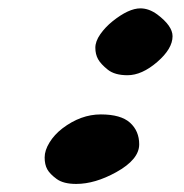

<svg xmlns="http://www.w3.org/2000/svg" viewBox="-20 -402 444 464"><path d="M252 -350.6Q291 -381.8 319.3 -381.8Q339.8 -381.8 359.9 -367.2Q397 -339.4 397 -314.5Q397 -284.2 359.9 -252.2Q322.8 -220.2 288.1 -220.2Q257.3 -220.2 240.5 -233.6Q223.6 -247.1 217 -259Q210.4 -271 210.4 -286.6Q210.4 -302.2 222.4 -319.3Q234.4 -336.4 252 -350.6ZM130.9 -91.8Q175.3 -125.5 223.6 -125.5Q272 -125.5 294.2 -105.5Q316.4 -85.4 316.4 -53.2Q316.4 -16.6 260.7 14.2Q209.5 42.5 164.1 42.5Q133.3 42.5 116.9 30.5Q100.6 18.6 94.2 7.1Q87.9 -4.4 87.9 -21.5Q87.9 -38.6 99.6 -57.6Q111.3 -76.7 130.9 -91.8Z"/></svg>

Font: Molle
Style: Regular
Weight: 400
Italic angle: -22°
Designer: Elena Albertoni
Foundry: Elena Albertoni
Version: Version 1.001; ttfautohint (v0.92) -l 12 -r 12 -G 200 -x 10 